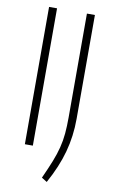

<svg xmlns="http://www.w3.org/2000/svg" viewBox="-100 -791 602 1019"><g transform="rotate(10 201.5 -281.5)"><path d="M79 -740H122V0H79ZM199 159Q224 104 240.5 62.5Q257 21 266.5 -16.5Q276 -54 279.5 -93Q283 -132 283 -181V-740H326V-180Q326 -87 302.5 -1Q279 85 228 177Z"/></g></svg>

Font: Encode Sans Compressed
Style: ExtraLight
Weight: 200
Designer: Pablo Impallari, Andres Torresi
Foundry: Pablo Impallari, Andres Torresi
Version: Version 1.000; ttfautohint (v1.00) -l 8 -r 50 -G 200 -x 14 -